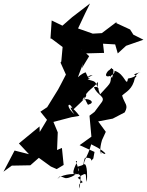

<svg xmlns="http://www.w3.org/2000/svg" viewBox="-40 -867 847 1107"><path d="M428 -588 450 -559 560 -562 554 -615 624 -611 639 -559 687 -603 787 -638 729 -667 710 -697 630 -734 633 -741 596 -713 547 -676 495 -673 410 -703 451 -790 479 -847 376 -768 320 -719 258 -749 251 -645 257 -644 321 -596 313 -508 380 -610 309 -506 340 -437 311 -381 295 -351 232 -249 193 -223 231 -176 189 -106 188 -138 69 -40 127 22 44 1 -20 123 28 88 135 86 184 43 253 93 287 108 327 84 317 -14 289 -2 293 -104 268 -164 371 -191 418 -199C385 -245 340 -275 389 -208C328 -264 364 -285 381 -234C451 -302 480 -317 437 -341C434 -323 473 -246 469 -264C522 -277 457 -311 434 -288C471 -358 490 -348 525 -395C515 -305 551 -375 502 -365C518 -316 576 -312 543 -273L505 -222L476 -200L487 -79L419 -30L505 9L498 47C467 79 513 39 450 43C431 87 463 78 402 96C448 123 351 171 331 158C287 139 305 165 292 160C337 133 391 136 415 135C399 145 428 140 397 62C421 53 369 116 387 138C444 130 419 163 421 220C400 163 474 208 408 158C474 115 447 144 461 182C467 82 448 73 445 82C440 61 464 41 486 -35C603 22 573 42 523 -7C571 29 518 45 548 -59L570 -107L526 -167L610 -183L679 -219C703 -262 679 -266 664 -316C686 -338 724 -350 738 -418C771 -443 690 -427 772 -452C737 -442 756 -424 698 -414C689 -359 681 -443 620 -459C629 -430 540 -404 583 -458C621 -488 619 -457 605 -415C615 -421 553 -441 606 -476C590 -369 617 -411 537 -323C507 -413 514 -391 465 -410C510 -421 429 -406 494 -433C461 -436 474 -403 454 -450C408 -435 375 -379 406 -413L439 -502L431 -472L474 -543L431 -583L484 -656L400 -612Z"/></svg>

Font: Hussar Lance
Style: Italic
Weight: 700
Foundry: Cannot Into Space Fonts, PlusOne Fonts
Version: Version 2.27